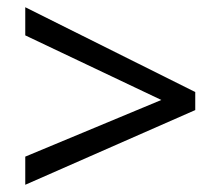

<svg xmlns="http://www.w3.org/2000/svg" viewBox="-20 -628 612 532"><path d="M50 -194 427 -351 50 -530V-608L521 -373V-323L50 -116Z"/></svg>

Font: Noto Sans Tifinagh Air
Style: Regular
Weight: 400
Designer: JamraPatel
Foundry: JamraPatel LLC
Version: Version 2.006; ttfautohint (v1.8.4.7-5d5b)